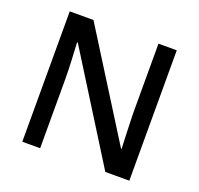

<svg xmlns="http://www.w3.org/2000/svg" viewBox="-124 -851 1025 988"><g transform="rotate(20 388.0 -357.0)"><path d="M681.2 -713.9H581.1V-330.1C583 -266.6 585.9 -180.7 587.9 -140.1H585L225.1 -713.9H95.2V0H192.9V-379.9C192.9 -452.1 187.5 -523.9 185.1 -577.1H189L549.8 0H681.2Z"/></g></svg>

Font: Noto Reveo Sans
Style: Regular
Weight: 500
Designer: Monotype Design Team
Foundry: Monotype Imaging Inc.
Version: Version 2.007